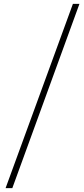

<svg xmlns="http://www.w3.org/2000/svg" viewBox="-20 -802 436 998"><path d="M9 176H44L393 -782H359Z"/></svg>

Font: Noto Sans CJK Thin
Style: Regular
Weight: 100
Designer: Ryoko NISHIZUKA (kana & ideographs); Paul D. Hunt (Latin, Greek & Cyrillic); Wenlong ZHANG (bopomofo); Sandoll Communica
Foundry: Adobe Systems Incorporated
Version: Version 1.000;PS 1;hotconv 1.0.78;makeotf.lib2.5.61930